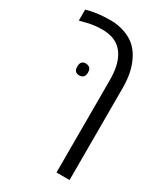

<svg xmlns="http://www.w3.org/2000/svg" viewBox="-214 -732 922 1063"><g transform="rotate(30 246.5 -200.0)"><path d="M298.3 -498Q281.7 -527.8 254.4 -545.9Q215.8 -572.3 154.3 -572.3Q114.7 -572.3 73.2 -564Q60.5 -561.5 31.7 -553.7L16.6 -549.8V-620.1Q43.9 -628.4 81.1 -633.8Q121.6 -639.6 170.9 -639.6Q219.7 -639.6 264.2 -623Q308.6 -606.4 335.9 -579.1Q363.8 -551.3 381.3 -513.2Q413.6 -444.3 413.6 -351.6V240.2H330.1V-351.6Q330.1 -443.8 298.3 -498ZM136.2 -325.7Q136.2 -363.8 169.4 -363.8Q186.5 -363.8 195.6 -354Q204.6 -344.2 204.6 -325.7Q204.6 -307.1 195.6 -297.6Q186.5 -288.1 169.4 -288.1Q136.2 -288.1 136.2 -325.7Z"/></g></svg>

Font: Viking Open Sans
Style: Regular
Weight: 400
Foundry: Ascender Corporation
Version: Version 2.001